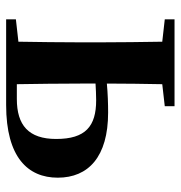

<svg xmlns="http://www.w3.org/2000/svg" viewBox="-2 -572 575 610"><g transform="rotate(90 285.0 -267.5)"><path d="M248 -34C247 -91 246 -177 246 -235V-284C264 -285 281 -286 299 -286C382 -286 422 -252 422 -159C422 -71 378 -34 295 -34ZM318 -504V-535H42V-504L113 -496C114 -439 115 -356 115 -300V-235C115 -179 114 -96 113 -39L42 -31V0H314C480 0 545 -69 545 -164C545 -261 479 -324 338 -324C310 -324 278 -323 246 -320C246 -374 247 -445 248 -496Z"/></g></svg>

Font: Noto Serif CJK JP
Style: Bold
Weight: 700
Designer: Ryoko NISHIZUKA 西塚涼子 (kana & ideographs); Frank Grießhammer (Latin, Greek & Cyrillic); Wenlong ZHANG 张文龙 (bopomofo); San
Foundry: Adobe Systems Incorporated
Version: Version 1.000;PS 1;hotconv 16.6.53;makeotf.lib2.5.65590